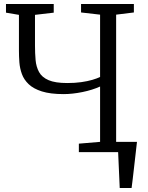

<svg xmlns="http://www.w3.org/2000/svg" viewBox="-20 -763 740 963"><path d="M580.5 180Q579.5 157.5 578.5 135Q577.5 112.5 576.5 90Q575.5 67.5 574.5 45Q573.5 22.5 572.5 0L522.5 -51.5H667Q664.5 -28.5 661.8 -5.5Q659 17.5 656.5 40.8Q654 64 651.2 87.2Q648.5 110.5 645.8 133.8Q643 157 640 180ZM482 -329Q443.5 -311.5 393 -301.2Q342.5 -291 299 -291Q232.5 -291 190 -304.5Q147.5 -318 123.8 -340.8Q100 -363.5 89.8 -391.8Q79.5 -420 77.2 -450.2Q75 -480.5 75 -508V-688.5L10 -699.5V-743H249.5V-699.5L155.5 -688.5V-535Q155.5 -496 158.5 -462Q161.5 -428 175.8 -401.8Q190 -375.5 223.5 -361Q257 -346.5 317.5 -346.5Q356 -346.5 387.5 -351Q419 -355.5 443 -362.5Q467 -369.5 482 -377V-689.5L386.5 -700.5V-743H651.5V-700.5L562.5 -689.5V-51.5L652.5 -41.5V0H375.5V-42.5L482 -51.5Z"/></svg>

Font: Merriweather 20pt Light
Style: Regular
Weight: 300
Version: Version 2.100